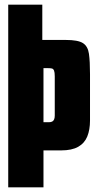

<svg xmlns="http://www.w3.org/2000/svg" viewBox="-20 -640 418 817"><path d="M15 157V-620H160V-470H260Q312 -470 333 -456.5Q354 -443 358.5 -411Q363 -379 363 -325V-127Q363 -88 351.5 -59.5Q340 -31 313 -15.5Q286 0 240 0H165V157ZM165 -120H189Q197 -120 202.5 -123Q208 -126 210.5 -132.5Q213 -139 213 -148V-315Q213 -332 210 -339.5Q207 -347 201 -348.5Q195 -350 184 -350H165Z"/></svg>

Font: Smooch Sans Thin Black
Style: Regular
Weight: 900
Version: Version 1.010